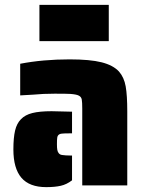

<svg xmlns="http://www.w3.org/2000/svg" viewBox="-20 -762 598 789"><path d="M318 -316Q318 -342 316 -353Q314 -364 304 -369Q295 -374 270 -376Q255 -377 205 -377Q157 -377 116 -373L63 -370V-500Q157 -518 266 -518Q350 -518 397.5 -506Q445 -494 469 -468Q490 -444 496.5 -407Q503 -370 503 -304V0H318ZM35 -148Q35 -196 42 -225.5Q49 -255 66 -272Q83 -290 113 -297.5Q143 -305 192 -305L276 -303V-214H266Q243 -214 236 -213Q216 -212 215 -194Q214 -188 214 -169Q214 -154 215.5 -146Q217 -138 221 -133Q226 -126 236 -125Q250 -123 266 -123H276V-21Q254 -4 229.5 1.5Q205 7 170 7Q101 7 68 -31.5Q35 -70 35 -148ZM142 -742H427V-593H142Z"/></svg>

Font: Saira Stencil
Style: Regular
Weight: 400
Designer: Hector Gatti with collaboration of the Omnibus-Type team
Foundry: Omnibus-Type
Version: Version 1.003